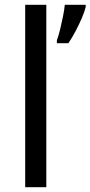

<svg xmlns="http://www.w3.org/2000/svg" viewBox="-20 -780 377 800"><path d="M173 0H85V-760H173ZM337 -751Q333 -733 321.5 -706Q310 -679 295 -650.5Q280 -622 265 -600H217V-612Q224 -631 230.5 -657.5Q237 -684 242.5 -711.5Q248 -739 250 -760H337Z"/></svg>

Font: Noto Sans Symbols 2
Style: Regular
Weight: 400
Designer: Monotype Design Team
Foundry: Monotype Imaging Inc.
Version: Version 2.008; ttfautohint (v1.8.4.7-5d5b)